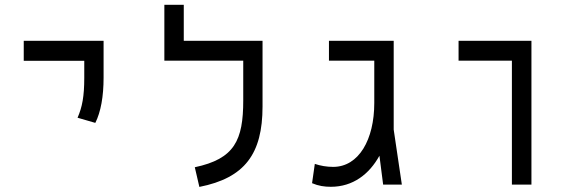

<svg xmlns="http://www.w3.org/2000/svg" viewBox="-20 -752 2384 782"><path d="M368.2 -251.5C390.6 -295.9 401.9 -359.4 401.9 -435.1V-585.9H76.7V-504.4H323.2V-435.1C323.2 -359.4 314.9 -315.9 295.9 -272.5Z M1049.3 -585.9H728.5V-732.4H649.4V-504.9H970.7V-343.3C970.7 -180.2 935.1 -105 773.4 -70.8L792 9.3C977.1 -27.3 1049.3 -125.5 1049.3 -318.4Z M1327.6 8.8C1417.5 8.8 1483.9 -42.5 1525.4 -117.7L1540.5 0H1616.7L1583.5 -224.1V-585.9H1319.8V-504.9H1504.4V-332.5C1504.4 -183.6 1441.4 -72.3 1336.9 -72.3C1310.5 -72.3 1285.2 -76.7 1262.2 -84.5L1251 -5.9C1277.3 5.4 1301.8 8.8 1327.6 8.8Z M2064.9 0H2144.5V-585.9H1847.7V-504.9H2064.9Z"/></svg>

Font: Cascadia Mono PL SemiLight
Style: Regular
Weight: 350
Monospace: yes
Designer: Aaron Bell
Foundry: Saja Typeworks
Version: Version 2404.023